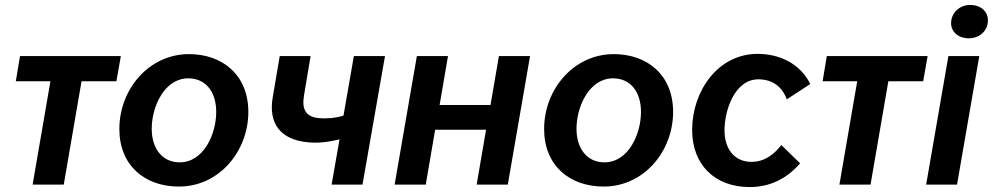

<svg xmlns="http://www.w3.org/2000/svg" viewBox="-20 -747 4018 777"><path d="M44 -418H184L112 0H238L310 -418H451L469 -520H61Z M704 8C868 8 985 -136 985 -294C985 -444 880 -528 745 -528C582 -528 463 -385 463 -225C463 -77 566 8 704 8ZM707 -90C638 -90 594 -144 594 -226C594 -315 645 -430 742 -430C812 -430 855 -376 855 -294C855 -204 804 -90 707 -90Z M1228 -171C1267 -167 1308 -172 1354 -183L1322 0H1447L1538 -520H1412L1370 -279C1337 -269 1301 -266 1270 -269C1218 -274 1201 -304 1210 -359L1237 -520H1112L1084 -355C1065 -248 1114 -181 1228 -171Z M1999 -520 1965 -322H1759L1793 -520H1667L1577 0H1703L1741 -222H1947L1909 0H2035L2125 -520Z M2423 8C2587 8 2704 -136 2704 -294C2704 -444 2599 -528 2464 -528C2301 -528 2182 -385 2182 -225C2182 -77 2285 8 2423 8ZM2426 -90C2357 -90 2313 -144 2313 -226C2313 -315 2364 -430 2461 -430C2531 -430 2574 -376 2574 -294C2574 -204 2523 -90 2426 -90Z M3014 10C3095 10 3163 -23 3218 -86L3142 -160C3111 -121 3074 -92 3021 -92C2953 -92 2912 -143 2912 -220C2912 -300 2953 -426 3049 -426C3107 -426 3146 -395 3164 -345L3259 -407C3219 -489 3135 -529 3046 -529C2885 -529 2781 -378 2781 -221C2781 -81 2872 10 3014 10Z M3309 -418H3449L3377 0H3503L3575 -418H3716L3734 -520H3326Z M3728 0H3853L3943 -520H3818ZM3901 -592C3943 -592 3978 -621 3978 -665C3978 -700 3950 -727 3906 -727C3864 -727 3829 -696 3829 -653C3829 -618 3858 -592 3901 -592Z"/></svg>

Font: Fixel Text 20240404 SemiBold
Style: Italic
Weight: 600
Width: 4
Italic angle: -10°
Designer: AlfaBravo + MacPaw
Foundry: Kyrylo Tkachov, Marchela Mozhyna, Serhii Makarenko, Maria Weinstein, Zakhar Kryvoshyya
Version: Version 1.211;Glyphs 3.2 (3225)